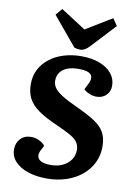

<svg xmlns="http://www.w3.org/2000/svg" viewBox="-104 -1029 769 1108"><g transform="rotate(10 280.5 -475.5)"><path d="M535 -222Q535 -171 514 -128Q493 -85 454.5 -53Q416 -21 363.5 -3.5Q311 14 250 14Q187 14 138.5 -2.5Q90 -19 62.5 -49Q35 -79 35 -120Q35 -157 58.5 -182Q82 -207 121 -207Q145 -207 167.5 -196.5Q190 -186 203 -169L187 -139Q177 -119 180.5 -102.5Q184 -86 203.5 -76.5Q223 -67 259 -67Q298 -67 328 -81Q358 -95 375.5 -120Q393 -145 393 -178Q393 -204 380 -223Q367 -242 336 -259.5Q305 -277 253 -300Q184 -330 142.5 -359.5Q101 -389 83 -424Q65 -459 65 -507Q65 -556 85 -594Q105 -632 140.5 -659.5Q176 -687 223.5 -701.5Q271 -716 325 -716Q387 -716 432.5 -698.5Q478 -681 503.5 -650Q529 -619 529 -578Q529 -545 507 -523Q485 -501 450 -501Q429 -501 408 -510Q387 -519 375 -531L395 -572Q404 -591 401.5 -607Q399 -623 380.5 -632Q362 -641 320 -641Q283 -641 256 -630.5Q229 -620 214.5 -599.5Q200 -579 200 -551Q200 -528 213.5 -509Q227 -490 260 -469Q293 -448 353 -421Q418 -391 458 -365Q498 -339 516.5 -306Q535 -273 535 -222ZM136 -926 169 -965 315 -871 468 -964 496 -923 365 -782Q350 -766 337 -759Q324 -752 310 -752Q301 -752 292.5 -753.5Q284 -755 276 -758Z"/></g></svg>

Font: Literata
Style: Bold Italic
Weight: 700
Italic angle: -2°
Designer: Latin by Veronika Burian and Jose Scaglione. Greek by Irene Vlachou. Cyrillic by Vera Evstafieva
Foundry: TypeTogether
Version: Version 3.103;gftools[0.9.29]